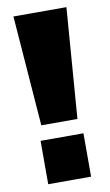

<svg xmlns="http://www.w3.org/2000/svg" viewBox="-82 -743 448 785"><g transform="rotate(-10 142.0 -350.0)"><path d="M53 0V-180H231V0ZM67 -242 32 -700H252L217 -242Z"/></g></svg>

Font: Tektur SemiCondensed ExtraBold
Style: Regular
Weight: 800
Width: 4
Designer: Adam Jagosz
Foundry: Adam Jagosz
Version: Version 1.005;gftools[0.9.30]